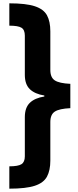

<svg xmlns="http://www.w3.org/2000/svg" viewBox="-20 -906 466 1152"><path d="M36 -886Q136 -886 189 -868.5Q242 -851 262 -814Q282 -777 282 -718V-486Q282 -441 309 -423.5Q336 -406 402 -403V-257Q336 -254 309 -236.5Q282 -219 282 -174V58Q282 116 262 153.5Q242 191 189 208.5Q136 226 36 226V92Q89 92 109 79Q129 66 129 32V-203Q129 -260 159 -289Q189 -318 246 -327V-333Q189 -342 159 -371Q129 -400 129 -457V-692Q129 -727 109 -739.5Q89 -752 36 -752Z"/></svg>

Font: Noto Sans Kannada UI ExtraCondensed Black
Style: Regular
Weight: 900
Width: 2
Designer: Jelle Bosma - Monotype Design Team
Foundry: Monotype Imaging Inc.
Version: Version 2.005; ttfautohint (v1.8.4.7-5d5b)